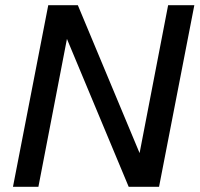

<svg xmlns="http://www.w3.org/2000/svg" viewBox="-20 -720 769 740"><path d="M30 0H128L238 -570L476 0H593L729 -700H628L518 -130L280 -700H166Z"/></svg>

Font: Uncut Sans Medium Italic
Style: Regular
Weight: 500
Italic angle: -11°
Designer: Kasper Nordkvist
Foundry: UNCUT.wtf
Version: Version 1.304;Glyphs 3.2 (3246)